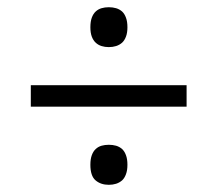

<svg xmlns="http://www.w3.org/2000/svg" viewBox="-20 -622 599 529"><path d="M229 -546.9Q229 -562.5 232.9 -573.2Q236.8 -584 243.7 -590.3Q250.5 -596.7 259.8 -599.4Q269 -602.1 279.8 -602.1Q290.5 -602.1 299.8 -599.4Q309.1 -596.7 316.4 -590.3Q323.2 -584 327.1 -573.2Q331.1 -562.5 331.1 -546.9Q331.1 -531.7 327.1 -521.2Q323.2 -510.7 316.4 -504.4Q309.1 -498 299.8 -495.1Q290.5 -492.2 279.8 -492.2Q269 -492.2 259.8 -495.1Q250.5 -498 243.7 -504.4Q236.8 -510.7 232.9 -521.2Q229 -531.7 229 -546.9ZM64.9 -387.2H494.1V-328.1H64.9ZM229 -168Q229 -183.6 232.9 -194.3Q236.8 -205.1 243.7 -211.4Q250.5 -217.8 259.8 -220.5Q269 -223.1 279.8 -223.1Q290.5 -223.1 299.8 -220.5Q309.1 -217.8 316.4 -211.4Q323.2 -205.1 327.1 -194.3Q331.1 -183.6 331.1 -168Q331.1 -152.8 327.1 -142.1Q323.2 -131.3 316.4 -125Q309.1 -118.7 299.8 -115.7Q290.5 -112.8 279.8 -112.8Q257.8 -112.8 243.4 -125Q229 -137.2 229 -168Z"/></svg>

Font: Sitara
Style: Italic
Weight: 400
Italic angle: -11°
Designer: Neelakash Kshetrimayum
Foundry: Neelakash Kshetrimayum
Version: Version 1.000;PS Version 1.000;PS 1.0;hotconv 1.;hotconv 1.0